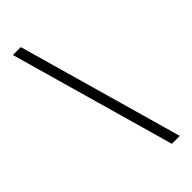

<svg xmlns="http://www.w3.org/2000/svg" viewBox="-295 -826 1022 1022"><g transform="rotate(-45 216.0 -315.5)"><path d="M380.9 150.4H321.3L57.1 -782.2H116.7Z"/></g></svg>

Font: Proza Libre
Style: Light
Weight: 300
Designer: Jasper de Waard
Foundry: Jasper de Waard
Version: Version 1.000; ttfautohint (v1.4.1.8-43bc)